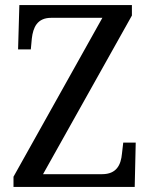

<svg xmlns="http://www.w3.org/2000/svg" viewBox="-20 -734 592 754"><path d="M33 0H509L513 -174H464L459 -131C455 -87 438 -50 381 -50H149L498 -673V-714H56L51 -540H101L105 -583C110 -626 126 -664 181 -664H382L33 -40Z"/></svg>

Font: Noto Serif Ethiopic SmCn
Style: Regular
Weight: 400
Width: 4
Designer: Monotype Design Team
Foundry: Monotype Imaging Inc.
Version: Version 2.102